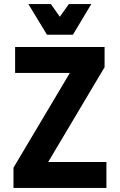

<svg xmlns="http://www.w3.org/2000/svg" viewBox="-20 -920 586 940"><path d="M46 -99 322 -563H54V-690H492V-591L216 -127H501V0H46ZM427 -900 337 -750H210L119 -900H229L273 -838L317 -900Z"/></svg>

Font: Radio Canada Condensed
Style: Bold
Weight: 700
Width: 3
Designer: Charles Daoud, Etienne Aubert Bonn, Alexandre Saumier Demers, Jacques Le Bailly
Foundry: Radio-Canada
Version: Version 2.104; ttfautohint (v1.8.4.7-5d5b);gftools[0.9.28.de